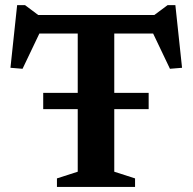

<svg xmlns="http://www.w3.org/2000/svg" viewBox="-20 -742 764 762"><path d="M151.5 -309V-373.5H570V-309ZM288.5 -651H433.5V-60.5L516 -34V0H206V-34L288.5 -60.5ZM621.5 -609H95L147.5 -632.5L69.5 -469L21.5 -473L48 -721.5H79.5L149 -669.5L90 -682.5H626L575 -669.5L645 -721.5H676L702.5 -473L654.5 -469L576.5 -632.5Z"/></svg>

Font: Newsreader SemiBold
Style: Regular
Weight: 600
Designer: Hugues Gentile
Foundry: Production Type
Version: Version 1.003